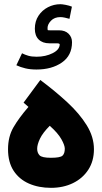

<svg xmlns="http://www.w3.org/2000/svg" viewBox="-20 -905 490 923"><path d="M85.9 -648.9Q100.1 -641.6 116.2 -637Q132.3 -632.3 156.2 -632.3Q199.2 -632.3 233.2 -649.4Q267.1 -666.5 267.1 -692.4Q267.1 -693.4 264.4 -695.1Q261.7 -696.8 252.4 -696.8H217.3Q184.6 -696.8 166 -715.1Q147.5 -733.4 147.5 -766.6Q147.5 -802.7 165 -829.3Q182.6 -856 210.7 -870.4Q238.8 -884.8 270.5 -884.8Q278.8 -884.8 295.7 -881.6Q312.5 -878.4 325.7 -873L314 -814.5Q304.7 -817.4 292 -820.1Q279.3 -822.8 270.5 -822.8Q241.7 -822.8 225.1 -805.4Q208.5 -788.1 208.5 -770Q208.5 -761.7 209.2 -760.5Q210 -759.3 219.7 -759.3H263.7Q293 -759.3 309.6 -742.9Q326.2 -726.6 326.2 -702.1Q326.2 -638.2 277.6 -604.5Q229 -570.8 155.3 -570.8Q125.5 -570.8 102.1 -576.4Q78.6 -582 58.6 -591.3ZM173.8 -520.5Q245.1 -467.3 303.7 -413.1Q362.3 -358.9 397 -302.7Q431.6 -246.6 431.6 -187.5Q431.6 -130.9 404.5 -89.1Q377.4 -47.4 330.8 -24.7Q284.2 -2 225.1 -2Q166 -2 119.1 -22.5Q72.3 -43 45.4 -84.2Q18.6 -125.5 18.6 -187.5Q18.6 -248 44.7 -293Q70.8 -337.9 116.7 -391.1L93.3 -411.6ZM219.2 -300.3Q185.5 -266.6 172.1 -238.3Q158.7 -210 158.7 -189.9Q158.7 -170.4 170.2 -158.4Q181.6 -146.5 224.6 -146.5Q269.5 -146.5 280.5 -156.7Q291.5 -167 291.5 -190.4Q291.5 -206.5 275.1 -235.8Q258.8 -265.1 219.2 -300.3Z"/></svg>

Font: Vazir Black WOL
Style: Black-WOL
Weight: 900
Designer: Saber Rastikerdar
Foundry: Saber Rastikerdar
Version: Version 30.0.0